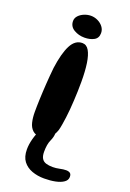

<svg xmlns="http://www.w3.org/2000/svg" viewBox="-148 -626 589 871"><g transform="rotate(20 146.5 -190.0)"><path d="M107 22.5Q81.5 22.5 67.2 9.2Q53 -4 47.8 -26.2Q42.5 -48.5 42.5 -76Q42.5 -89 42.8 -104.5Q43 -120 43.8 -137.8Q44.5 -155.5 45.5 -174.5Q46.5 -193.5 47.8 -213.2Q49 -233 50.8 -253Q52.5 -273 54.5 -292.5Q64.5 -366 84.5 -404.8Q104.5 -443.5 139 -443.5Q159.5 -443.5 171.5 -422.8Q183.5 -402 189 -364.8Q194.5 -327.5 194.5 -276.5Q194.5 -253.5 193.8 -230.2Q193 -207 191.8 -184.5Q190.5 -162 188.8 -141Q187 -120 184.5 -101Q182 -82 179.2 -65.5Q176.5 -49 173 -36Q164 -10 148 6.2Q132 22.5 107 22.5ZM138.5 -469.5Q110 -469.5 87.2 -483.2Q64.5 -497 64.5 -523Q64.5 -537.5 75 -548.8Q85.5 -560 101.5 -566.5Q117.5 -573 133.5 -573Q151 -573 167 -565.2Q183 -557.5 193 -544.2Q203 -531 203 -514.5Q203 -490 184 -479.8Q165 -469.5 138.5 -469.5ZM185 193.5Q153.5 193.5 126.5 183.8Q99.5 174 83.2 152.8Q67 131.5 67 95.5Q67 72 74.2 44.8Q81.5 17.5 93 -4.5Q102.5 -22 112 -31Q121.5 -40 137 -40Q152 -40 157.8 -33.2Q163.5 -26.5 163.5 -17Q163.5 1 153.8 22Q144 43 144 79Q144 100 151 111.5Q158 123 171.5 127.2Q185 131.5 204 131.5Q220 131.5 236.8 127.8Q253.5 124 267 124Q279 124 286 129Q293 134 293 147Q293 163 278.2 173.2Q263.5 183.5 239.2 188.5Q215 193.5 185 193.5Z"/></g></svg>

Font: Gluten
Style: Regular
Weight: 400
Designer: Tyler Finck
Foundry: Etcetera Type Company
Version: Version 1.300